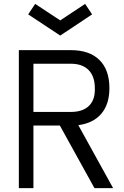

<svg xmlns="http://www.w3.org/2000/svg" viewBox="-20 -968 640 988"><path d="M562 0H466L288 -322H152V0H77V-710H345Q440 -710 491.5 -659.5Q543 -609 543 -514Q543 -432 501.5 -383Q460 -334 383 -324ZM152 -640V-392H345Q406 -392 438 -423.5Q470 -455 468 -514Q468 -575 436 -607.5Q404 -640 345 -640ZM290 -785 125 -894 161 -948 290 -863 418 -948 454 -894Z"/></svg>

Font: Orbit
Style: Regular
Weight: 400
Designer: Sooun Cho
Foundry: JAMO
Version: Version 1.000; ttfautohint (v1.8.4.7-5d5b);gftools[0.9.29]